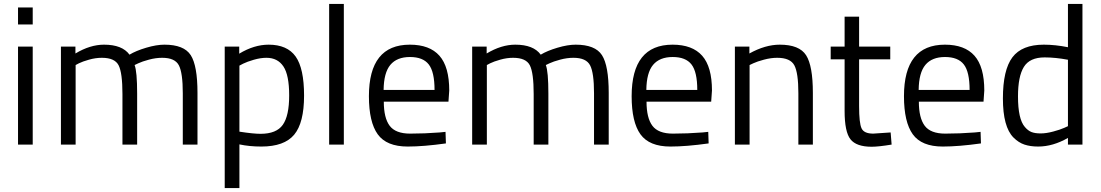

<svg xmlns="http://www.w3.org/2000/svg" viewBox="-20 -738 5618 980"><path d="M72 0V-500H147V0ZM72 -613V-700H147V-613Z M366 0H291V-500H365V-465Q440 -510 511 -510Q604 -510 641 -459Q674 -479 726.5 -494.5Q779 -510 819 -510Q919 -510 953.5 -456.5Q988 -403 988 -264V0H913V-262Q913 -366 893 -404.5Q873 -443 808 -443Q775 -443 740 -433.5Q705 -424 686 -415L667 -406Q680 -373 680 -260V0H605V-258Q605 -366 585.5 -404.5Q566 -443 500 -443Q468 -443 434.5 -433.5Q401 -424 383 -415L366 -406Z M1127 222V-500H1201V-464Q1277 -510 1351 -510Q1446 -510 1489 -449.5Q1532 -389 1532 -250Q1532 -111 1481.5 -50.5Q1431 10 1314 10Q1253 10 1202 -1V222ZM1340 -443Q1310 -443 1275.5 -433Q1241 -423 1221 -413L1202 -403V-66Q1273 -55 1310 -55Q1391 -55 1423.5 -101Q1456 -147 1456 -251Q1456 -355 1426.5 -399Q1397 -443 1340 -443Z M1660 0V-718H1735V0Z M2225 -62 2254 -65 2256 -6Q2142 10 2061 10Q1953 10 1908 -52.5Q1863 -115 1863 -247Q1863 -510 2072 -510Q2173 -510 2223 -453.5Q2273 -397 2273 -276L2269 -219H1939Q1939 -136 1969 -96Q1999 -56 2073.5 -56Q2148 -56 2225 -62ZM2198 -279Q2198 -371 2168.5 -409Q2139 -447 2072.5 -447Q2006 -447 1972.5 -407Q1939 -367 1938 -279Z M2465 0H2390V-500H2464V-465Q2539 -510 2610 -510Q2703 -510 2740 -459Q2773 -479 2825.5 -494.5Q2878 -510 2918 -510Q3018 -510 3052.5 -456.5Q3087 -403 3087 -264V0H3012V-262Q3012 -366 2992 -404.5Q2972 -443 2907 -443Q2874 -443 2839 -433.5Q2804 -424 2785 -415L2766 -406Q2779 -373 2779 -260V0H2704V-258Q2704 -366 2684.5 -404.5Q2665 -443 2599 -443Q2567 -443 2533.5 -433.5Q2500 -424 2482 -415L2465 -406Z M3566 -62 3595 -65 3597 -6Q3483 10 3402 10Q3294 10 3249 -52.5Q3204 -115 3204 -247Q3204 -510 3413 -510Q3514 -510 3564 -453.5Q3614 -397 3614 -276L3610 -219H3280Q3280 -136 3310 -96Q3340 -56 3414.5 -56Q3489 -56 3566 -62ZM3539 -279Q3539 -371 3509.5 -409Q3480 -447 3413.5 -447Q3347 -447 3313.5 -407Q3280 -367 3279 -279Z M3806 0H3731V-500H3805V-465Q3886 -510 3960 -510Q4060 -510 4094.5 -456Q4129 -402 4129 -264V0H4055V-262Q4055 -366 4034.5 -404.5Q4014 -443 3947 -443Q3915 -443 3879.5 -433.5Q3844 -424 3825 -415L3806 -406Z M4524 -435H4365V-196Q4365 -110 4377.5 -83Q4390 -56 4437 -56L4526 -62L4531 0Q4464 11 4429 11Q4351 11 4321 -27Q4291 -65 4291 -172V-435H4220V-500H4291V-653H4365V-500H4524Z M4956 -62 4985 -65 4987 -6Q4873 10 4792 10Q4684 10 4639 -52.5Q4594 -115 4594 -247Q4594 -510 4803 -510Q4904 -510 4954 -453.5Q5004 -397 5004 -276L5000 -219H4670Q4670 -136 4700 -96Q4730 -56 4804.5 -56Q4879 -56 4956 -62ZM4929 -279Q4929 -371 4899.5 -409Q4870 -447 4803.5 -447Q4737 -447 4703.5 -407Q4670 -367 4669 -279Z M5505 -718V0H5431V-34Q5354 10 5279 10Q5239 10 5209 0Q5179 -10 5153 -36Q5099 -90 5099 -235.5Q5099 -381 5147.5 -445.5Q5196 -510 5308 -510Q5366 -510 5431 -497V-718ZM5411 -85 5431 -94V-433Q5367 -445 5312 -445Q5236 -445 5206 -396.5Q5176 -348 5176 -246Q5176 -130 5211 -90Q5227 -71 5245 -64Q5263 -57 5291.5 -57Q5320 -57 5355.5 -66.5Q5391 -76 5411 -85Z"/></svg>

Font: Titillium Web
Style: Regular
Weight: 400
Version: Version 1.002;PS 57.000;hotconv 1.0.70;makeotf.lib2.5.55311